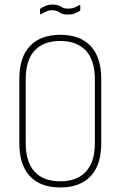

<svg xmlns="http://www.w3.org/2000/svg" viewBox="-20 -816 529 844"><path d="M245 8Q158 8 111.5 -41.5Q65 -91 65 -186V-469Q65 -564 111.5 -613.5Q158 -663 245 -663Q332 -663 378.5 -613.5Q425 -564 425 -469V-186Q425 -91 378.5 -41.5Q332 8 245 8ZM245 -19Q318 -19 357.5 -61.5Q397 -104 397 -187V-467Q397 -551 357.5 -593.5Q318 -636 245 -636Q171 -636 132 -593.5Q93 -551 93 -467V-187Q93 -104 132 -61.5Q171 -19 245 -19ZM277 -752Q254 -752 241 -761.5Q228 -771 209 -771Q194 -771 182.5 -765Q171 -759 161 -754Q156 -751 156 -757V-774Q156 -778 159 -779Q166 -784 179.5 -790Q193 -796 211 -796Q235 -796 247.5 -787Q260 -778 279 -778Q295 -778 306.5 -782.5Q318 -787 328 -793Q333 -796 333 -790V-774Q333 -770 330 -768Q322 -762 308.5 -757Q295 -752 277 -752Z"/></svg>

Font: Sofia Sans Cond ExtraLight
Style: Regular
Weight: 200
Width: 3
Designer: Botio Nikoltchev, Ani Petrova
Foundry: lettersoup
Version: Version 4.100; ttfautohint (v1.8.3)